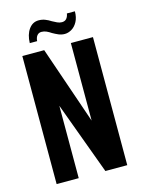

<svg xmlns="http://www.w3.org/2000/svg" viewBox="-111 -791 632 856"><g transform="rotate(-15 204.5 -363.0)"><path d="M42 0V-591H143L266 -233V-591H368V0H267L144 -334V0ZM251 -637Q236 -637 223 -642.5Q210 -648 196 -656Q186 -663 175 -668Q164 -673 152 -673Q139 -673 131.5 -663.5Q124 -654 123 -638H89Q90 -677 107.5 -701.5Q125 -726 153 -726Q169 -726 183 -720.5Q197 -715 209 -707Q220 -701 230.5 -696Q241 -691 252 -691Q266 -691 273.5 -700Q281 -709 283 -723H320Q320 -695 309.5 -675.5Q299 -656 283 -646.5Q267 -637 251 -637Z"/></g></svg>

Font: Alumni Sans
Style: Bold
Weight: 700
Designer: Robert E. Leuschke
Foundry: Robert E. Leuschke
Version: Version 1.018